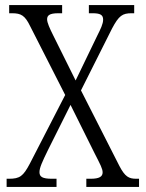

<svg xmlns="http://www.w3.org/2000/svg" viewBox="-20 -734 573 754"><path d="M6 0H202V-32H184C146 -32 135 -40 135 -58C135 -75 146 -99 168 -144L257 -322L351 -133C375 -86 383 -71 383 -57C383 -41 371 -32 336 -32H319V0H526V-32H515C486 -32 471 -40 449 -82L298 -379L420 -622C447 -673 461 -682 497 -682H507V-714H329V-682H343C373 -682 385 -676 385 -657C385 -640 375 -620 362 -594L277 -418L189 -595C175 -623 165 -645 165 -658C165 -672 172 -682 209 -682H224V-714H16V-682H27C63 -682 78 -673 98 -632L236 -361L97 -91C71 -42 58 -32 15 -32H6Z"/></svg>

Font: Noto Serif Devanagari Condensed Light
Style: Regular
Weight: 300
Width: 3
Designer: Universal Thirst, Indian Type Foundry and the Monotype Design Team
Foundry: Monotype Imaging Inc.
Version: Version 2.004